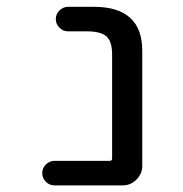

<svg xmlns="http://www.w3.org/2000/svg" viewBox="-20 -567 540 566"><path d="M310.5 -407.2Q310.5 -444.3 293.9 -459.5Q277.3 -474.6 236.3 -474.6H180.7Q166 -474.6 155.3 -485.4Q144.5 -496.1 144.5 -510.7Q144.5 -525.4 155.3 -536.1Q166 -546.9 180.7 -546.9H256.8Q399.4 -546.9 399.4 -417V-78.1Q399.4 -54.7 382.3 -37.6Q365.2 -20.5 341.8 -20.5H140.6Q126 -20.5 115.2 -31.2Q104.5 -42 104.5 -56.6Q104.5 -71.3 115.2 -82Q126 -92.8 140.6 -92.8H302.7Q310.5 -92.8 310.5 -99.6Z"/></svg>

Font: Rounded Mgen+ 2m regular
Style: Regular
Weight: 400
Designer: [Source Han Sans]
Ryoko NISHIZUKA  (kana & ideographs); Paul D. Hunt (Latin, Greek & Cyrillic); Wenlong ZHANG  (bopomofo
Version: Version 1.059.20150602